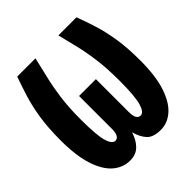

<svg xmlns="http://www.w3.org/2000/svg" viewBox="-197 -850 1008 1008"><g transform="rotate(-45 307.5 -345.5)"><path d="M527.2 -710.8Q546.7 -659.5 564.1 -603.8Q581.5 -548.2 592.8 -477.9Q604.1 -407.7 604.1 -311.8Q604.1 -198.5 579.5 -124.6Q554.9 -50.8 513.8 -15.1Q472.8 20.5 423.1 20.5Q367.2 20.5 343.1 -5.9Q319 -32.3 306.7 -77.4Q292.3 -32.3 265.6 -5.9Q239 20.5 195.4 20.5Q142.6 20.5 101 -15.1Q59.5 -50.8 35.4 -124.6Q11.3 -198.5 11.3 -311.8Q11.3 -407.7 22.6 -477.9Q33.8 -548.2 51.3 -603.8Q68.7 -659.5 87.2 -710.8H222.6Q210.3 -654.9 196.4 -599Q182.6 -543.1 173.1 -474.9Q163.6 -406.7 163.6 -313.8Q163.6 -199.5 176.9 -153.6Q190.3 -107.7 213.8 -107.7Q227.2 -107.7 235.9 -121.3Q244.6 -134.9 244.6 -164.1V-409.2H369.7V-164.6Q369.7 -107.7 401.5 -107.7Q424.1 -107.7 437.9 -153.3Q451.8 -199 451.8 -313.8Q451.8 -406.2 442.8 -474.4Q433.8 -542.6 420.3 -598.7Q406.7 -654.9 392.8 -710.8Z"/></g></svg>

Font: FiraCode Nerd Font Mono
Style: Bold
Weight: 700
Monospace: yes
Designer: Carrois Corporate, Edenspiekermann AG, Nikita Prokopov
Foundry: Carrois Corporate, Edenspiekermann AG, Nikita Prokopov
Version: Version 6.002;Nerd Fonts 3.3.0